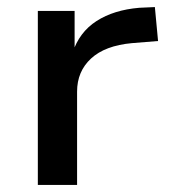

<svg xmlns="http://www.w3.org/2000/svg" viewBox="-20 -523 480 543"><path d="M87 0V-492H191V-373H185Q204 -432 253 -463.5Q302 -495 374 -501L418 -503L427 -407L353 -401Q277 -394 237.5 -357.5Q198 -321 198 -264V0Z"/></svg>

Font: Nunito Sans 10pt SemiExpanded SemiBold
Style: Regular
Weight: 600
Width: 6
Designer: Vernon Adams
Foundry: Vernon Adams
Version: Version 3.101;gftools[0.9.27]